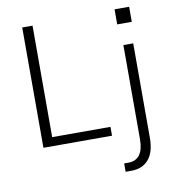

<svg xmlns="http://www.w3.org/2000/svg" viewBox="-99 -818 1037 1128"><g transform="rotate(-10 419.0 -253.5)"><path d="M107.4 0V-717.8H168.9V-52.7H516.6V0ZM660.2 -638.7V-728.5H747.1V-638.7ZM558.6 172.9H583Q674.8 172.9 674.8 47.9V-512.7H733.4V51.8Q733.4 134.8 696.8 178.7Q660.2 222.7 592.8 222.7H558.6Z"/></g></svg>

Font: Gothic A1 Light
Style: Regular
Weight: 300
Version: Version 2.50